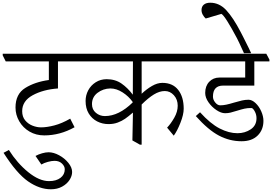

<svg xmlns="http://www.w3.org/2000/svg" viewBox="-47 -1035 2000 1411"><path d="M537 -597V-584H379V-385Q270 -377 193 -335Q116 -293 116 -218Q116 -177 138 -150.5Q160 -124 192 -111.5Q224 -99 254 -99Q298 -99 353 -113.5Q408 -128 469 -163L501 -100Q394 -40 278 -40Q218 -40 170 -68Q122 -96 94.5 -143.5Q67 -191 67 -245Q67 -344 138.5 -388.5Q210 -433 312 -447V-584H-5L-27 -628V-640H514Z M313 296Q366 296 397.5 272Q429 248 429 209Q429 187 408.5 167Q388 147 354 147Q333 147 305 154.5Q277 162 257 174L214 111Q236 99 262.5 91.5Q289 84 310 84Q347 84 387.5 106Q428 128 455.5 162Q483 196 483 229Q483 258 464 287.5Q445 317 409.5 336.5Q374 356 327 356Q243 356 159.5 298Q76 240 -21 88L18 67Q80 165 161 230.5Q242 296 313 296Z M994 -584V-346Q1030 -380 1069.5 -403Q1109 -426 1146 -426Q1222 -426 1262.5 -374.5Q1303 -323 1303 -236Q1303 -193 1279 -132.5Q1255 -72 1230 -38L1181 -97Q1208 -125 1233.5 -169.5Q1259 -214 1259 -258Q1259 -304 1231 -335Q1203 -366 1164 -366Q1125 -366 1083.5 -340.5Q1042 -315 994 -267V28H981L926 -3L930 -206L929 -207Q895 -178 872 -162Q849 -146 818.5 -134.5Q788 -123 751 -123Q705 -123 666.5 -143Q628 -163 605 -201Q582 -239 582 -293Q582 -335 601.5 -371.5Q621 -408 656.5 -430.5Q692 -453 737 -453Q800 -453 846 -421Q892 -389 929 -339L930 -584H522L500 -628V-640H1336L1359 -597V-584ZM928 -282V-286Q899 -327 854 -356Q809 -385 764 -385Q711 -384 670 -353Q629 -322 629 -270Q629 -230 657.5 -206Q686 -182 724 -182Q826 -182 928 -282Z M1933 -597V-584H1822V-406H1593Q1518 -406 1518 -325Q1518 -302 1535 -281.5Q1552 -261 1571 -261Q1593 -261 1616.5 -266Q1640 -271 1673 -281Q1707 -291 1731 -296.5Q1755 -302 1779 -302Q1805 -302 1831 -277.5Q1857 -253 1873 -216.5Q1889 -180 1889 -147Q1889 -81 1846.5 -39Q1804 3 1728 3Q1641 3 1562 -38.5Q1483 -80 1392 -182L1423 -210Q1499 -126 1567 -91Q1635 -56 1698 -56Q1753 -56 1795.5 -84.5Q1838 -113 1838 -166Q1838 -191 1827 -213Q1816 -235 1804 -241Q1774 -242 1750 -236.5Q1726 -231 1694 -221Q1665 -212 1647 -207.5Q1629 -203 1607 -203Q1578 -203 1543.5 -226Q1509 -249 1485 -283.5Q1461 -318 1461 -352Q1461 -403 1490.5 -434Q1520 -465 1565 -465H1755V-584H1354L1332 -628V-640H1910Z M1722 -799Q1737 -769 1741 -762Q1790 -665 1799 -644H1746Q1703 -739 1695 -753Q1607 -919 1580 -933L1465 -899Q1453 -909 1443.5 -926Q1434 -943 1434 -961Q1434 -987 1451 -1001Q1468 -1015 1498 -1015Q1565 -1015 1616 -960Q1667 -905 1722 -799Z"/></svg>

Font: Martel Light
Style: Regular
Weight: 300
Designer: Dan Reynolds
Foundry: Dan Reynolds
Version: Version 1.001; ttfautohint (v1.1) -l 5 -r 5 -G 72 -x 0 -D la